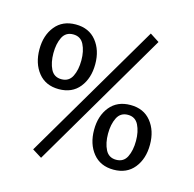

<svg xmlns="http://www.w3.org/2000/svg" viewBox="-111 -834 1007 996"><g transform="rotate(15 392.5 -336.0)"><path d="M627.9 -689 194.8 48.8 144 17.1 578.1 -721.2ZM190.9 -318.8Q120.1 -318.8 80.6 -367.9Q41 -417 41 -493.2Q41 -568.4 80.6 -617.2Q120.1 -666 190.9 -666Q261.7 -666 301.3 -616.9Q340.8 -567.9 340.8 -493.2V-492.2Q340.8 -417 301.5 -367.9Q262.2 -318.8 190.9 -318.8ZM190.9 -372.1Q231 -372.1 248.5 -407Q266.1 -441.9 266.1 -493.2Q266.1 -543 248.5 -577.9Q231 -612.8 190.9 -612.8Q150.9 -612.8 133.5 -577.9Q116.2 -543 116.2 -492.2Q116.2 -441.9 133.5 -407Q150.9 -372.1 190.9 -372.1ZM573.2 11.2Q502.4 11.2 462.6 -37.8Q422.9 -86.9 422.9 -163.1Q422.9 -238.3 462.4 -287.1Q502 -335.9 573.2 -335.9Q644 -335.9 683.6 -286.9Q723.1 -237.8 723.1 -163.1V-162.1Q723.1 -86.9 683.6 -37.8Q644 11.2 573.2 11.2ZM573.2 -42Q613.3 -42 630.6 -76.9Q647.9 -111.8 647.9 -163.1Q647.9 -212.9 630.4 -248Q612.8 -283.2 573.2 -283.2Q533.2 -283.2 515.6 -248Q498 -212.9 498 -162.1Q498 -111.8 515.6 -76.9Q533.2 -42 573.2 -42Z"/></g></svg>

Font: Sura
Style: Regular
Weight: 400
Designer: Carolina Giovagnoli
Foundry: Huerta Tipografica
Version: Version 1.003;PS 001.002;hotconv 1.0.70;makeotf.lib2.5.58329